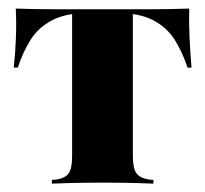

<svg xmlns="http://www.w3.org/2000/svg" viewBox="-20 -439 491 459"><path d="M225 -2.4Q200 -2.4 173 -2Q146 -1.6 104 0V-8.9L113.7 -9.7Q136.3 -12.9 144.4 -25Q152.4 -37.1 152.4 -66.1V-209.7H297.6V-66.1Q297.6 -37.1 306 -25Q314.5 -12.9 337.1 -9.7L346.8 -8.9V0Q304.8 -1.6 278.2 -2Q251.6 -2.4 225 -2.4ZM192.7 -408.1Q137.9 -408.1 104.8 -390.7Q71.8 -373.4 53.2 -344Q34.7 -314.5 22.6 -277.4H12.9Q16.9 -313.7 18.1 -349.6Q19.4 -385.5 17.7 -418.5Q40.3 -417.7 63.7 -417.3Q87.1 -416.9 109.7 -416.9H192.7H258.1H341.1Q363.7 -416.9 387.1 -417.3Q410.5 -417.7 432.3 -418.5Q431.5 -385.5 433.1 -349.6Q434.7 -313.7 437.9 -277.4H428.2Q416.1 -314.5 397.6 -344Q379 -373.4 346 -390.7Q312.9 -408.1 258.1 -408.1ZM152.4 -209.7V-411.3H297.6V-209.7Z"/></svg>

Font: Playfair 144pt SemiCondensed Black
Style: Regular
Weight: 900
Width: 4
Designer: Claus Eggers Sørensen
Foundry: Claus Eggers Sørensen
Version: Version 2.203